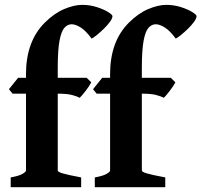

<svg xmlns="http://www.w3.org/2000/svg" viewBox="-20 -777 836 797"><path d="M446.8 -710Q446.8 -700.7 436.3 -686.3Q425.8 -671.9 410.6 -657.2Q395.5 -642.6 381.6 -631.3Q367.7 -620.1 360.4 -616.7Q337.4 -648.4 315.7 -662.4Q293.9 -676.3 277.3 -676.3Q260.7 -676.3 247.6 -661.9Q234.4 -647.5 227.1 -608.4Q219.7 -569.3 219.7 -496.1V-454.1H339.8L358.9 -435.1Q349.6 -418 334.7 -398.7Q319.8 -379.4 311 -371.1Q299.8 -377 279.3 -382.6Q258.8 -388.2 219.7 -388.2V-69.3Q219.7 -63.5 239.7 -57.4Q259.8 -51.3 316.9 -40.5V0H24.4V-40.5Q57.6 -46.4 72.8 -54.9Q87.9 -63.5 87.9 -69.3V-388.2H32.2L17.1 -406.7L55.2 -454.1H87.9V-469.2Q87.9 -605 165.5 -682.6Q204.6 -721.7 246.1 -739.3Q287.6 -756.8 320.8 -756.8Q353 -756.8 381.8 -747.6Q410.6 -738.3 428.7 -727.1Q446.8 -715.8 446.8 -710ZM795.9 -710Q795.9 -700.7 785.4 -686.3Q774.9 -671.9 759.8 -657.2Q744.6 -642.6 730.7 -631.3Q716.8 -620.1 709.5 -616.7Q686.5 -648.4 664.8 -662.4Q643.1 -676.3 626.5 -676.3Q609.9 -676.3 596.7 -661.9Q583.5 -647.5 576.2 -608.4Q568.8 -569.3 568.8 -496.1V-454.1H689L708 -435.1Q698.7 -418 683.8 -398.7Q668.9 -379.4 660.2 -371.1Q648.9 -377 628.4 -382.6Q607.9 -388.2 568.8 -388.2V-69.3Q568.8 -63.5 588.9 -57.4Q608.9 -51.3 666 -40.5V0H373.5V-40.5Q406.7 -46.4 421.9 -54.9Q437 -63.5 437 -69.3V-388.2H381.3L366.2 -406.7L404.3 -454.1H437V-469.2Q437 -605 514.6 -682.6Q553.7 -721.7 595.2 -739.3Q636.7 -756.8 669.9 -756.8Q702.1 -756.8 731 -747.6Q759.8 -738.3 777.8 -727.1Q795.9 -715.8 795.9 -710Z"/></svg>

Font: Gentium Book Plus
Style: Bold
Weight: 700
Designer: Victor Gaultney, Annie Olsen, Iska Routamaa, Becca Hirsbrunner
Foundry: SIL International
Version: Version 6.101